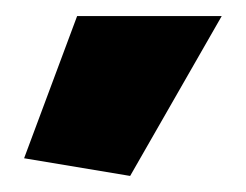

<svg xmlns="http://www.w3.org/2000/svg" viewBox="-20 -807 306 239"><path d="M142 -588 256 -787H76L10 -610Z"/></svg>

Font: Catamaran Thin Black
Style: Regular
Weight: 900
Version: Version 2.000